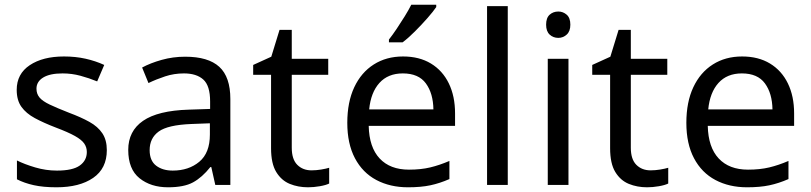

<svg xmlns="http://www.w3.org/2000/svg" viewBox="-20 -786 3446 816"><path d="M434 -148Q434 -70 376 -30Q318 10 220 10Q164 10 123.5 1Q83 -8 52 -24V-104Q84 -88 129.5 -74.5Q175 -61 222 -61Q289 -61 319 -82.5Q349 -104 349 -140Q349 -160 338 -176Q327 -192 298.5 -208Q270 -224 217 -244Q165 -264 128 -284Q91 -304 71 -332Q51 -360 51 -404Q51 -472 106.5 -509Q162 -546 252 -546Q301 -546 343.5 -536.5Q386 -527 423 -510L393 -440Q359 -454 322 -464Q285 -474 246 -474Q192 -474 163.5 -456.5Q135 -439 135 -409Q135 -387 148 -371.5Q161 -356 191.5 -341.5Q222 -327 273 -307Q324 -288 360 -268Q396 -248 415 -219.5Q434 -191 434 -148Z M767 -545Q865 -545 912 -502Q959 -459 959 -365V0H895L878 -76H874Q839 -32 800.5 -11Q762 10 694 10Q621 10 573 -28.5Q525 -67 525 -149Q525 -229 588 -272.5Q651 -316 782 -320L873 -323V-355Q873 -422 844 -448Q815 -474 762 -474Q720 -474 682 -461.5Q644 -449 611 -433L584 -499Q619 -518 667 -531.5Q715 -545 767 -545ZM793 -259Q693 -255 654.5 -227Q616 -199 616 -148Q616 -103 643.5 -82Q671 -61 714 -61Q782 -61 827 -98.5Q872 -136 872 -214V-262Z M1304 -62Q1324 -62 1345 -65.5Q1366 -69 1379 -73V-6Q1365 1 1339 5.5Q1313 10 1289 10Q1247 10 1211.5 -4.5Q1176 -19 1154 -55Q1132 -91 1132 -156V-468H1056V-510L1133 -545L1168 -659H1220V-536H1375V-468H1220V-158Q1220 -109 1243.5 -85.5Q1267 -62 1304 -62Z M1693 -546Q1762 -546 1811.5 -516Q1861 -486 1887.5 -431.5Q1914 -377 1914 -304V-251H1547Q1549 -160 1593.5 -112.5Q1638 -65 1718 -65Q1769 -65 1808.5 -74.5Q1848 -84 1890 -102V-25Q1849 -7 1809 1.5Q1769 10 1714 10Q1638 10 1579.5 -21Q1521 -52 1488.5 -113.5Q1456 -175 1456 -264Q1456 -352 1485.5 -415Q1515 -478 1568.5 -512Q1622 -546 1693 -546ZM1692 -474Q1629 -474 1592.5 -433.5Q1556 -393 1549 -321H1822Q1821 -389 1790 -431.5Q1759 -474 1692 -474ZM1834 -756Q1822 -738 1797 -709.5Q1772 -681 1743.5 -652.5Q1715 -624 1691 -606H1633V-618Q1648 -637 1665.5 -663Q1683 -689 1700 -716.5Q1717 -744 1728 -766H1834Z M2138 0H2050V-760H2138Z M2353 -737Q2373 -737 2388.5 -723.5Q2404 -710 2404 -681Q2404 -653 2388.5 -639Q2373 -625 2353 -625Q2331 -625 2316 -639Q2301 -653 2301 -681Q2301 -710 2316 -723.5Q2331 -737 2353 -737ZM2396 -536V0H2308V-536Z M2745 -62Q2765 -62 2786 -65.5Q2807 -69 2820 -73V-6Q2806 1 2780 5.5Q2754 10 2730 10Q2688 10 2652.5 -4.5Q2617 -19 2595 -55Q2573 -91 2573 -156V-468H2497V-510L2574 -545L2609 -659H2661V-536H2816V-468H2661V-158Q2661 -109 2684.5 -85.5Q2708 -62 2745 -62Z M3134 -546Q3203 -546 3252.5 -516Q3302 -486 3328.5 -431.5Q3355 -377 3355 -304V-251H2988Q2990 -160 3034.5 -112.5Q3079 -65 3159 -65Q3210 -65 3249.5 -74.5Q3289 -84 3331 -102V-25Q3290 -7 3250 1.5Q3210 10 3155 10Q3079 10 3020.5 -21Q2962 -52 2929.5 -113.5Q2897 -175 2897 -264Q2897 -352 2926.5 -415Q2956 -478 3009.5 -512Q3063 -546 3134 -546ZM3133 -474Q3070 -474 3033.5 -433.5Q2997 -393 2990 -321H3263Q3262 -389 3231 -431.5Q3200 -474 3133 -474Z"/></svg>

Font: Noto Sans Zanabazar Square
Style: Regular
Weight: 400
Version: Version 2.005; ttfautohint (v1.8.4.7-5d5b)